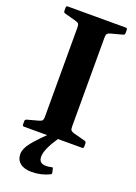

<svg xmlns="http://www.w3.org/2000/svg" viewBox="-181 -819 796 1124"><g transform="rotate(20 217.5 -257.5)"><path d="M37 0Q27 0 27 -10V-32Q27 -41 37 -44L107 -63Q124 -68 128 -74.5Q132 -81 132 -96V-653Q132 -668 128 -674.5Q124 -681 107 -686L37 -705Q27 -708 27 -717V-739Q27 -749 37 -749H398Q408 -749 408 -739V-718Q408 -708 399 -705L324 -685Q311 -681 306 -675Q301 -669 301 -651V-98Q301 -80 306 -74Q311 -68 324 -64L399 -44Q408 -41 408 -31V-10Q408 0 398 0ZM169 234Q122 234 96.5 213.5Q71 193 71 157Q71 124 103 83.5Q135 43 211 -29L248 0Q191 84 191 130Q191 172 236 172Q252 172 272 167Q278 166 279 173L285 198Q286 204 280 208Q256 220 227 227Q198 234 169 234Z"/></g></svg>

Font: Hahmlet
Style: Bold
Weight: 700
Designer: Minjoo Ham & Mark Frömberg
Foundry: hypertype
Version: Version 1.002; ttfautohint (v1.8.3)